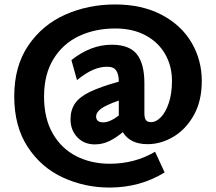

<svg xmlns="http://www.w3.org/2000/svg" viewBox="-20 -694 971 863"><path d="M514 -327V-329Q514 -358 503 -376Q492 -394 462 -394Q431 -394 399 -380.5Q367 -367 326 -334L301 -424Q388 -493 482 -493Q561 -493 595 -450.5Q629 -408 629 -320V-185Q629 -163 636 -154Q643 -145 660 -145Q681 -145 702.5 -166.5Q724 -188 738.5 -230.5Q753 -273 753 -331Q753 -397 722.5 -450.5Q692 -504 634.5 -535Q577 -566 498 -566Q408 -566 335.5 -532Q263 -498 220.5 -429Q178 -360 178 -260Q178 -162 217 -94Q256 -26 323 8Q390 42 473 42Q586 42 677 -12L720 81Q610 149 472 149Q361 149 263 104Q165 59 104.5 -33.5Q44 -126 44 -261Q44 -397 107.5 -490Q171 -583 274 -628.5Q377 -674 497 -674Q618 -674 706.5 -627.5Q795 -581 841 -502.5Q887 -424 887 -330Q887 -240 851 -176Q815 -112 759 -79Q703 -46 643 -46Q565 -46 532 -100Q501 -74 470.5 -59.5Q440 -45 406 -45Q358 -45 327.5 -77Q297 -109 297 -158Q297 -200 317.5 -229.5Q338 -259 385 -281.5Q432 -304 514 -327ZM444 -144Q474 -144 514 -175V-242Q454 -221 433 -204.5Q412 -188 412 -171Q412 -144 444 -144Z"/></svg>

Font: Martel Sans ExtraBold
Style: Regular
Weight: 800
Designer: Dan Reynolds and Mathieu Réguer
Foundry: Dan Reynolds and Mathieu Réguer
Version: Version 1.002; ttfautohint (v1.1) -l 5 -r 5 -G 72 -x 0 -D la